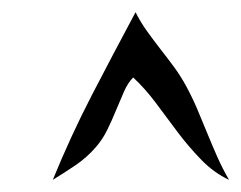

<svg xmlns="http://www.w3.org/2000/svg" viewBox="-20 -669 397 316"><path d="M199.2 -541.5Q190.4 -532.7 184.1 -518.3Q177.7 -503.9 171.1 -487.8Q164.6 -471.7 156.7 -455.6Q148.9 -439.5 137.7 -426.8Q123.5 -410.2 104.5 -397.2Q85.4 -384.3 66.9 -373Q96.2 -444.8 131.3 -512.7Q166.5 -580.6 203.1 -648.9Q211.4 -632.3 222.2 -617.4Q232.9 -602.5 244.1 -588.1Q255.4 -573.7 266.4 -558.8Q277.3 -543.9 286.1 -527.8Q296.4 -508.8 304.7 -489.3Q313 -469.7 321 -450Q329.1 -430.2 337.6 -410.9Q346.2 -391.6 356.9 -373Q332 -384.8 311.8 -405.5Q291.5 -426.3 273.2 -450.4Q254.9 -474.6 237.1 -498.8Q219.2 -522.9 199.2 -541.5Z"/></svg>

Font: RIT Kutty
Style: Bold
Weight: 700
Designer: Artist Kutty Kodungallur
Foundry: Rachana Institute of Technology
Version: 1.3.2